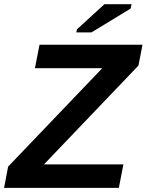

<svg xmlns="http://www.w3.org/2000/svg" viewBox="-43 -903 706 923"><path d="M528.3 0H-23.4L-3.9 -102.1L448.7 -575.2H125L147 -688H642.1L622.6 -587.9L168.5 -112.8H550.3ZM323.7 -747.1 327.1 -762.2 459 -882.8H589.4L585 -861.8L396.5 -747.1Z"/></svg>

Font: Liberation Sans
Style: Bold Italic
Weight: 700
Italic angle: -12°
Designer: Steve Matteson
Foundry: Ascender Corporation
Version: Version 2.1.5